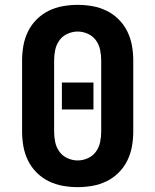

<svg xmlns="http://www.w3.org/2000/svg" viewBox="-20 -763 640 791"><path d="M300 8Q269 8 238.5 2.5Q208 -3 180.5 -16.5Q153 -30 131 -52Q109 -74 95.5 -101.5Q82 -129 76.5 -159.5Q71 -190 71 -221V-514Q71 -545 76.5 -575.5Q82 -606 95.5 -633.5Q109 -661 131 -683Q153 -705 180.5 -718.5Q208 -732 238.5 -737.5Q269 -743 300 -743Q331 -743 361.5 -737.5Q392 -732 419.5 -718.5Q447 -705 469 -683Q491 -661 504.5 -633.5Q518 -606 523.5 -575.5Q529 -545 529 -514V-221Q529 -190 523.5 -159.5Q518 -129 504.5 -101.5Q491 -74 469 -52Q447 -30 419.5 -16.5Q392 -3 361.5 2.5Q331 8 300 8ZM300 -102Q322 -102 342.5 -111.5Q363 -121 375.5 -138.5Q388 -156 392.5 -177.5Q397 -199 397 -221V-514Q397 -536 392.5 -557.5Q388 -579 375.5 -596.5Q363 -614 342.5 -623.5Q322 -633 300 -633Q278 -633 257.5 -623.5Q237 -614 224.5 -596.5Q212 -579 207.5 -557.5Q203 -536 203 -514V-221Q203 -199 207.5 -177.5Q212 -156 224.5 -138.5Q237 -121 257.5 -111.5Q278 -102 300 -102ZM365 -312H235V-423H365Z"/></svg>

Font: Iosevka Extrabold Extended
Style: Regular
Weight: 800
Width: 7
Monospace: yes
Designer: Belleve Invis
Foundry: Belleve Invis
Version: Version 32.5.0; ttfautohint (v1.8.4)